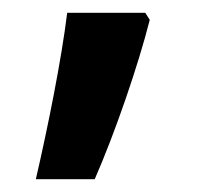

<svg xmlns="http://www.w3.org/2000/svg" viewBox="-20 -147 324 300"><path d="M214 -116 207 -127H85C76 -54 55 51 36 133H128C160 60 196 -45 214 -116Z"/></svg>

Font: Noto Sans Lao SemiBold
Style: Regular
Weight: 600
Designer: Monotype Design Team
Foundry: Monotype Imaging Inc.
Version: Version 2.003